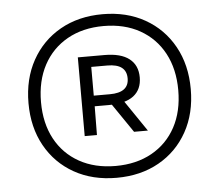

<svg xmlns="http://www.w3.org/2000/svg" viewBox="-47 -801 821 719"><g transform="rotate(-5 363.5 -441.5)"><path d="M363.5 -134Q273 -134 204.2 -172.8Q135.5 -211.5 97 -280.8Q58.5 -350 58.5 -441Q58.5 -532 97 -601.5Q135.5 -671 204.2 -710Q273 -749 363.5 -749Q454 -749 522.8 -710Q591.5 -671 630 -601.5Q668.5 -532 668.5 -441Q668.5 -350 630 -280.8Q591.5 -211.5 522.8 -172.8Q454 -134 363.5 -134ZM443 -300 366.5 -412 410 -425 495 -300ZM363.5 -178.5Q441.5 -178.5 499.8 -211Q558 -243.5 589.8 -302.5Q621.5 -361.5 621.5 -441Q621.5 -520.5 589.8 -579.8Q558 -639 499.8 -671.8Q441.5 -704.5 363.5 -704.5Q285.5 -704.5 227.2 -671.8Q169 -639 137.2 -579.8Q105.5 -520.5 105.5 -441Q105.5 -361.5 137.2 -302.5Q169 -243.5 227.2 -211Q285.5 -178.5 363.5 -178.5ZM257.5 -300V-596H357.5Q419 -596 450.5 -571.5Q482 -547 482 -501.5Q482 -456 451 -432Q420 -408 357.5 -408H304.5L303.5 -300ZM304.5 -448H365Q436.5 -448 436.5 -501.5Q436.5 -556 365 -556H304.5Z"/></g></svg>

Font: Encode Sans SC Condensed
Style: Regular
Weight: 400
Width: 3
Designer: Multiple Designers
Foundry: Impallari Type
Version: Version 3.002